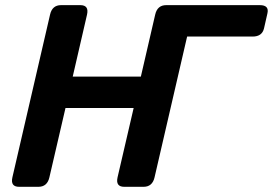

<svg xmlns="http://www.w3.org/2000/svg" viewBox="-20 -720 1052 740"><path d="M53.7 0Q19.5 0 27.8 -36.6L172.9 -663.6Q181.2 -700.2 215.3 -700.2H289.6Q323.7 -700.2 315.4 -663.6L260.3 -424.8H522.9L578.1 -663.6Q586.4 -700.2 620.6 -700.2H981.4Q1018.1 -700.2 1010.7 -668.5L997.6 -610.8Q990.2 -579.1 953.6 -579.1H701.2L575.7 -36.6Q567.4 0 533.2 0H459Q424.8 0 433.1 -36.6L495.1 -303.7H232.4L170.4 -36.6Q162.1 0 127.9 0Z"/></svg>

Font: Istok
Style: Bold Italic
Weight: 700
Italic angle: -13°
Designer: Andrey V. Panov
Foundry: Andrey V. Panov
Version: Version 1.0.3